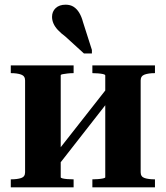

<svg xmlns="http://www.w3.org/2000/svg" viewBox="-20 -799 707 819"><path d="M87 -64V-456Q87 -475 70 -481Q53 -487 27 -487H26V-520H294V-487H293Q280 -487 267.5 -485.5Q255 -484 247 -482.5Q239 -481 239 -478V-43Q239 -40 247 -38Q255 -36 267.5 -35Q280 -34 293 -34H294V0H26V-34H27Q53 -34 70 -39.5Q87 -45 87 -64ZM429 -43V-477Q429 -481 420 -483Q411 -485 398 -486Q385 -487 374 -487V-520H641V-487H640Q614 -487 597 -481Q580 -475 580 -456V-64Q580 -45 597 -39.5Q614 -34 640 -34H641V0H374V-34Q385 -34 398 -35Q411 -36 420 -38Q429 -40 429 -43ZM239 -107 206 -129 429 -413 461 -391ZM334 -705 372 -586V-571H338L259 -643Q240 -657 227 -671Q214 -685 208 -699Q202 -713 202 -727Q202 -750 217.5 -764.5Q233 -779 260 -779Q280 -779 294 -770Q308 -761 318 -744.5Q328 -728 334 -705Z"/></svg>

Font: Roboto Serif 144pt SemiBold
Style: Regular
Weight: 600
Version: Version 1.008